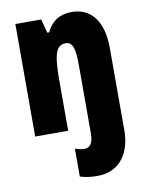

<svg xmlns="http://www.w3.org/2000/svg" viewBox="-89 -626 707 929"><g transform="rotate(-10 264.5 -161.5)"><path d="M313 240C431 240 480 148 480 45V-360C480 -489 424 -563 328 -563C269 -563 229 -537 204 -485H195L177 -553H50V0H212V-253C212 -394 233 -419 275 -419C308 -419 318 -381 318 -308V32C318 77 304 100 274 100C260 100 245 97 229 91V228C256 237 286 240 313 240Z"/></g></svg>

Font: Noto Sans Lao Looped ExtraCondensed Black
Style: Regular
Weight: 900
Width: 2
Designer: Mark Frömberg, Ben Mitchell
Foundry: The Fontpad Ltd
Version: Version 1.002